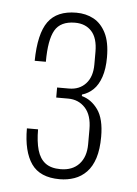

<svg xmlns="http://www.w3.org/2000/svg" viewBox="-41 -839 366 514"><g transform="rotate(5 142.5 -582.0)"><path d="M138 -358Q85 -358 62 -391Q39 -424 39 -486H69Q69 -453 75.5 -430.5Q82 -408 97 -396.5Q112 -385 138 -385Q170 -385 188 -404.5Q206 -424 206 -458V-498Q206 -536 188 -555.5Q170 -575 142 -575H110V-602H142Q170 -602 187 -620.5Q204 -639 204 -672V-706Q204 -743 187.5 -761Q171 -779 143 -779Q104 -779 89 -753Q74 -727 74 -668H44Q45 -741 68.5 -773.5Q92 -806 144 -806Q170 -806 190.5 -795Q211 -784 223.5 -759.5Q236 -735 236 -694Q236 -663 228.5 -641Q221 -619 208 -606.5Q195 -594 178 -589V-585Q204 -578 221.5 -553.5Q239 -529 239 -481Q239 -447 231.5 -423.5Q224 -400 210 -385.5Q196 -371 177.5 -364.5Q159 -358 138 -358Z"/></g></svg>

Font: Hubot Sans Condensed ExtraLight
Style: Regular
Weight: 200
Width: 3
Designer: Deni Anggara
Foundry: GitHub, Inc., Subsidiary of Microsoft Corporation
Version: Version 2.000